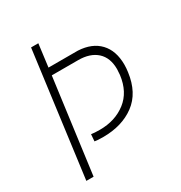

<svg xmlns="http://www.w3.org/2000/svg" viewBox="-162 -801 863 917"><g transform="rotate(-30 269.5 -343.0)"><path d="M180 -685 164 -560H326Q402 -556 443.5 -512Q485 -468 485 -391Q485 -372 482 -351Q468 -245 398.5 -193.5Q329 -142 225 -142Q193 -142 178 -145L181 -183Q197 -180 229 -180Q313 -180 372 -225.5Q431 -271 442 -359Q444 -381 444 -390Q444 -453 407 -486.5Q370 -520 304 -520H159L90 -1H50L140 -685Z"/></g></svg>

Font: Bellota Text Light
Style: Italic
Weight: 300
Italic angle: -7.5°
Designer: Kemie Guaida
Foundry: Kemie Guaida
Version: Version 4.001